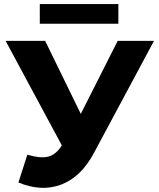

<svg xmlns="http://www.w3.org/2000/svg" viewBox="-20 -899 774 935"><path d="M278.8 -187.4 312.8 -238.1 328.8 -256.1 553.1 -700H730L437 -153.4Q375.1 -37.3 278.8 -0.4Q182.4 36.4 69.7 -10.3L113.1 -145.7Q174 -127.3 212.1 -135.6Q250.1 -143.8 278.8 -187.4ZM7.3 -700H199.9L424.9 -239L325.8 -108ZM173.8 -879.1H556.4V-783.3H173.8Z"/></svg>

Font: iiserrat Thin
Style: Regular
Weight: 100
Designer: Akira Ohta
Foundry: Akira Ohta
Version: Version 1.200;Glyphs 3.3.1 (3343)